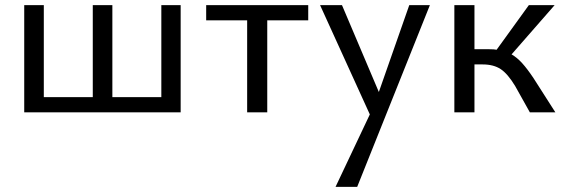

<svg xmlns="http://www.w3.org/2000/svg" viewBox="-20 -436 2197 745"><path d="M681 -416V0H74V-416H150V-59H340V-416H416V-59H606V-416Z M1176 -357H1017V0H939V-357H780V-416H1176Z M1648 -416 1366 289H1282L1415 8L1222 -416H1307L1450 -79L1568 -416Z M2135 0H2036L1979 -102Q1950 -150 1922.5 -168Q1895 -186 1853 -186H1821V0H1743V-416H1821V-245H1878Q1898 -245 1907 -243L2032 -416H2132L1965 -225Q1986 -213 2006 -191Q2026 -169 2050 -133Z"/></svg>

Font: Ysabeau Medium
Style: Regular
Weight: 500
Designer: Christian Thalmann (Catharsis Fonts)
Version: Version 0.003